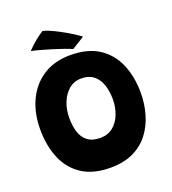

<svg xmlns="http://www.w3.org/2000/svg" viewBox="-154 -959 985 1100"><g transform="rotate(-20 338.5 -409.0)"><path d="M333 25.5Q226 25.5 158.2 -19.5Q90.5 -64.5 58.5 -142.2Q26.5 -220 26.5 -318Q26.5 -417 62.8 -494.2Q99 -571.5 167.8 -615.8Q236.5 -660 333 -660Q440 -660 507.8 -615Q575.5 -570 607.8 -493Q640 -416 640 -320Q640 -252.5 622.2 -190.5Q604.5 -128.5 567.5 -79.8Q530.5 -31 472.2 -2.8Q414 25.5 333 25.5ZM335.5 -155Q381.5 -155 413 -181Q444.5 -207 460.8 -249Q477 -291 477 -338.5Q477 -385 464.5 -424.8Q452 -464.5 423 -488.8Q394 -513 344 -513Q303.5 -513 272 -487Q240.5 -461 223 -417.8Q205.5 -374.5 205.5 -322Q205.5 -274 217.5 -236.2Q229.5 -198.5 258 -176.8Q286.5 -155 335.5 -155ZM231.5 -844Q243 -843 268.5 -832.2Q294 -821.5 325.8 -804.8Q357.5 -788 387.8 -769.2Q418 -750.5 439 -734.5L362 -686.5Q345 -694.5 316 -704.8Q287 -715 253 -725.5Q219 -736 186.5 -745Q154 -754 130 -759Q133.5 -764 148.5 -778.5Q163.5 -793 185.2 -811Q207 -829 231.5 -844Z"/></g></svg>

Font: Grandstander ExtraBold
Style: Regular
Weight: 800
Designer: Tyler Finck
Foundry: Etcetera Type Co
Version: Version 1.200; ttfautohint (v1.8.3)